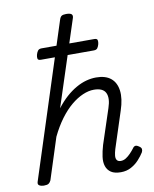

<svg xmlns="http://www.w3.org/2000/svg" viewBox="-97 -963 845 1052"><g transform="rotate(-10 325.5 -437.0)"><path d="M490 16Q455 16 435.5 3Q416 -10 408.5 -32.5Q401 -55 405 -84.5Q409 -114 419 -148L483 -342Q501 -395 486.5 -425Q472 -455 421 -455Q392 -455 359.5 -441Q327 -427 294.5 -400Q262 -373 231.5 -332Q201 -291 175 -237L101 -7Q96 4 88 9.5Q80 15 61 15Q47 15 36.5 9Q26 3 31 -12L306 -864Q311 -880 319 -885Q327 -890 344 -890Q367 -890 374.5 -882.5Q382 -875 376 -859L222 -387Q249 -422 276.5 -446.5Q304 -471 333 -487.5Q362 -504 390 -511.5Q418 -519 445 -519Q497 -519 526.5 -495Q556 -471 562 -425.5Q568 -380 547 -317L481 -114Q475 -94 473.5 -78.5Q472 -63 478.5 -54Q485 -45 500 -45Q515 -45 528.5 -53.5Q542 -62 554.5 -75Q567 -88 576 -100Q581 -109 589.5 -112Q598 -115 611 -106Q624 -98 625 -89Q626 -80 621 -71Q610 -53 591.5 -32.5Q573 -12 547.5 2Q522 16 490 16ZM165 -667Q149 -667 147 -676Q145 -685 148 -697Q151 -709 157.5 -718.5Q164 -728 179 -728H472Q488 -728 490 -718.5Q492 -709 489 -697Q486 -685 480 -676Q474 -667 459 -667Z"/></g></svg>

Font: Playwrite DK Loopet Light
Style: Regular
Weight: 300
Version: Version 1.003